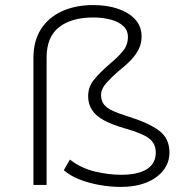

<svg xmlns="http://www.w3.org/2000/svg" viewBox="-20 -730 739 758"><path d="M457 8Q417 8 374 0.5Q331 -7 294 -21.5Q257 -36 232 -58L256 -100Q300 -66 354 -53Q408 -40 459 -40Q524 -40 559.5 -62Q595 -84 595 -128Q595 -163 568.5 -183.5Q542 -204 470 -224Q422 -238 390.5 -255Q359 -272 343.5 -295.5Q328 -319 328 -350Q328 -386 350 -414Q372 -442 415 -479Q445 -504 465 -528Q485 -552 485 -584Q485 -610 467 -627Q449 -644 417.5 -652.5Q386 -661 348 -661Q262 -661 213 -622.5Q164 -584 164 -503V0H112V-501Q112 -568 141.5 -614.5Q171 -661 224.5 -685.5Q278 -710 347 -710Q404 -710 447 -695Q490 -680 514.5 -652.5Q539 -625 539 -586Q539 -559 528 -536.5Q517 -514 497.5 -493.5Q478 -473 449 -450Q421 -426 400 -402.5Q379 -379 379 -355Q379 -332 390.5 -317.5Q402 -303 425 -292.5Q448 -282 483 -271Q565 -246 607 -215Q649 -184 649 -128Q649 -88 624.5 -57Q600 -26 557 -9Q514 8 457 8Z"/></svg>

Font: Nunito Sans 7pt SemiExpanded ExtraLight
Style: Regular
Weight: 250
Width: 6
Designer: Vernon Adams
Foundry: Vernon Adams
Version: Version 3.101;gftools[0.9.27]